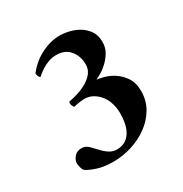

<svg xmlns="http://www.w3.org/2000/svg" viewBox="-105 -843 531 558"><g transform="rotate(-30 160.5 -564.0)"><path d="M169.7 -762.4Q181.4 -762.4 197.9 -758.7Q214.5 -755.1 230.1 -746.2Q245.7 -737.3 256.4 -722.3Q267.2 -707.3 267.2 -684Q267.2 -665.1 258.4 -650.4Q249.6 -635.7 237.9 -624.7Q226.2 -613.6 214.5 -606.9Q202.8 -600.2 197 -597.7Q204.8 -597.1 221 -592.8Q237.3 -588.5 253.2 -578.1Q269.1 -567.7 281.1 -550Q293.2 -532.2 293.2 -504.7Q293.2 -472.2 277.9 -446.5Q262.6 -420.8 237.9 -403.1Q213.2 -385.3 182.7 -375.8Q152.1 -366.3 120.9 -366.3Q89.7 -366.3 67 -374Q44.2 -381.6 34.5 -389Q30.6 -392.7 28.3 -401.5Q26 -410.4 26 -415.3Q26 -425.7 34.8 -436.4Q43.6 -447.1 59.8 -447.1Q72.8 -447.1 82.9 -437Q93 -426.9 100.8 -418.4Q109.9 -408 121.9 -400Q133.9 -392 146.9 -392Q176.8 -392 192.4 -414.7Q208 -437.3 208 -479.6Q208 -496.7 203.1 -512.6Q198.3 -528.6 188.8 -540.5Q179.4 -552.4 166.4 -559.8Q153.4 -567.1 137.2 -567.1Q133.9 -567.1 124.2 -565.9Q114.4 -564.7 101.4 -561.6Q99.5 -564.1 97.5 -568.3Q95.6 -572.6 95.6 -576.3Q95.6 -580 96.9 -581.8Q111.2 -584.3 127.7 -589.5Q144.3 -594.7 158.6 -602.9Q172.9 -611.2 182.7 -623.1Q192.4 -635.1 192.4 -651.6Q192.4 -679.8 176.5 -699Q160.6 -718.3 131.3 -718.3Q117.7 -718.3 105.6 -714Q93.6 -709.8 84.2 -703.9Q74.8 -698.1 68.6 -692.9Q62.4 -687.7 60.5 -685.9Q56.6 -687.1 54.6 -692.6Q52.7 -698.1 52.7 -702.4Q61.8 -714 73.8 -724.8Q85.8 -735.5 100.8 -743.7Q115.7 -752 132.9 -757.2Q150.2 -762.4 169.7 -762.4Z"/></g></svg>

Font: Vermiglione SemiBold
Style: Regular
Weight: 600
Version: Version 1.000